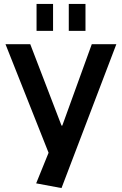

<svg xmlns="http://www.w3.org/2000/svg" viewBox="-20 -765 619 977"><path d="M164 168 246 -34 235 32 8 -540H134L293 -126H297L447 -540H572L293 192ZM250 -745V-608H166V-745ZM415 -745V-608H330V-745Z"/></svg>

Font: Pathway Extreme 28pt SemiBold
Style: Regular
Weight: 600
Designer: Eduardo Rodriguez Tunni
Foundry: Eduardo Rodriguez Tunni
Version: Version 1.001;gftools[0.9.26]